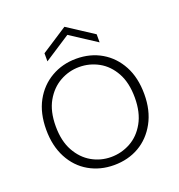

<svg xmlns="http://www.w3.org/2000/svg" viewBox="-125 -775 831 892"><g transform="rotate(-20 290.5 -329.5)"><path d="M289 12Q221 12 166 -19.5Q111 -51 79.5 -110.5Q48 -170 48 -250Q48 -332 80 -390.5Q112 -449 167.5 -481Q223 -513 291 -513Q361 -513 415.5 -481Q470 -449 501.5 -390.5Q533 -332 533 -250Q533 -170 500.5 -110.5Q468 -51 413.5 -19.5Q359 12 289 12ZM289 -28Q340 -28 385 -52.5Q430 -77 458 -127Q486 -177 486 -250Q486 -324 458.5 -373.5Q431 -423 386.5 -447.5Q342 -472 291 -472Q240 -472 195.5 -447Q151 -422 123 -373Q95 -324 95 -250Q95 -177 122.5 -127.5Q150 -78 194 -53Q238 -28 289 -28ZM162 -547V-587L291 -671L420 -587V-547L291 -631Z"/></g></svg>

Font: DM Sans 18pt ExtraLight
Style: Regular
Weight: 250
Designer: Colophon Foundry, Jonny Pinhorn
Foundry: Colophon Foundry
Version: Version 4.004;gftools[0.9.30]